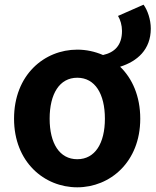

<svg xmlns="http://www.w3.org/2000/svg" viewBox="-20 -786 666 820"><path d="M310 -106C234 -106 192 -174 192 -279C192 -385 234 -454 310 -454C386 -454 428 -385 428 -279C428 -174 386 -106 310 -106ZM484 -718C494 -702 501 -678 501 -654C501 -592 469 -562 420 -551C385 -566 348 -574 310 -574C169 -574 40 -466 40 -279C40 -94 169 14 310 14C450 14 579 -94 579 -279C579 -375 545 -451 493 -501C566 -524 624 -574 624 -664C624 -703 610 -743 593 -766Z"/></svg>

Font: Noto Sans Japanese Bold
Style: Bold
Weight: 700
Designer: Ryoko NISHIZUKA (kana & ideographs); Paul D. Hunt (Latin, Greek & Cyrillic); Wenlong ZHANG (bopomofo); Sandoll Communica
Foundry: Adobe Systems Incorporated
Version: Version 1.000;PS 1;hotconv 1.0.78;makeotf.lib2.5.61930